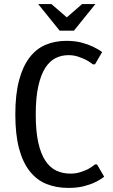

<svg xmlns="http://www.w3.org/2000/svg" viewBox="-20 -910 555 940"><path d="M55 0ZM55 -350Q55 -447 73 -515.5Q91 -584 124 -627.5Q157 -671 203 -690.5Q249 -710 305 -710Q347 -710 379 -701.5Q411 -693 434 -682Q460 -670 480 -655L445 -595H435Q419 -607 401 -617Q385 -625 363 -632.5Q341 -640 315 -640Q281 -640 252 -625.5Q223 -611 201.5 -577.5Q180 -544 167.5 -488Q155 -432 155 -350Q155 -267 167.5 -211.5Q180 -156 202.5 -122.5Q225 -89 256 -74.5Q287 -60 325 -60Q351 -60 373 -67Q395 -74 411 -82Q429 -92 445 -105H455L490 -45Q470 -29 444 -17Q421 -6 389 2Q357 10 315 10Q255 10 207 -9.5Q159 -29 125 -72.5Q91 -116 73 -184Q55 -252 55 -350ZM272 -760 167 -890H232L307 -825L382 -890H447L342 -760Z"/></svg>

Font: Scada
Style: Regular
Weight: 400
Designer: Jovanny Lemonad
Foundry: Jovanny Lemonad
Version: Version 3.005; ttfautohint (v0.91) -l 8 -r 50 -G 200 -x 0 -w